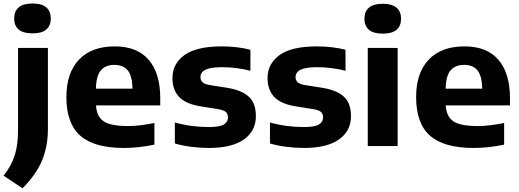

<svg xmlns="http://www.w3.org/2000/svg" viewBox="-36 -814 2894 1070"><path d="M89.5 235.5 -16 165Q28.5 108.5 46.5 50.5Q64.5 -7.5 64.5 -88V-547H231V-94.5Q231 0 199.2 78.2Q167.5 156.5 89.5 235.5ZM145 -628Q93 -628 68 -649.5Q43 -671 43 -711Q43 -751 68 -772.8Q93 -794.5 145 -794.5Q197 -794.5 222 -772.8Q247 -751 247 -711Q247 -671 222 -649.5Q197 -628 145 -628Z M653.5 10.5Q489.5 10.5 411.8 -57.5Q334 -125.5 334 -273Q334 -407.5 404 -481.5Q474 -555.5 604 -555.5Q728 -555.5 792.5 -480.8Q857 -406 857 -267.5V-226.5H499Q503 -164 542 -137.8Q581 -111.5 678 -111.5Q711.5 -111.5 749.2 -116.2Q787 -121 824.5 -128.5V-8Q777.5 2 735.5 6.2Q693.5 10.5 653.5 10.5ZM601.5 -452.5Q552.5 -452.5 526.2 -422Q500 -391.5 498.5 -320H702.5Q701 -391 675.8 -421.8Q650.5 -452.5 601.5 -452.5Z M1130 10.5Q1078.5 10.5 1029.5 4.2Q980.5 -2 938.5 -14.5V-131.5Q1027.5 -106 1128 -106Q1187.5 -106 1211 -120Q1234.5 -134 1234.5 -159.5Q1234.5 -179 1223.2 -189.5Q1212 -200 1181.5 -205.5L1083.5 -221Q998.5 -234.5 961.8 -274.2Q925 -314 925 -379Q925 -458.5 991.8 -507Q1058.5 -555.5 1200.5 -555.5Q1243 -555.5 1285.2 -550.5Q1327.5 -545.5 1359.5 -536.5V-419.5Q1326 -428.5 1285.2 -434Q1244.5 -439.5 1203.5 -439.5Q1154 -439.5 1127.5 -432Q1101 -424.5 1091 -412Q1081 -399.5 1081 -384.5Q1081 -367.5 1092 -356.5Q1103 -345.5 1133 -340L1231 -324.5Q1309 -312 1349.5 -276.2Q1390 -240.5 1390 -166.5Q1390 -84 1323 -36.8Q1256 10.5 1130 10.5Z M1660 10.5Q1608.5 10.5 1559.5 4.2Q1510.5 -2 1468.5 -14.5V-131.5Q1557.5 -106 1658 -106Q1717.5 -106 1741 -120Q1764.5 -134 1764.5 -159.5Q1764.5 -179 1753.2 -189.5Q1742 -200 1711.5 -205.5L1613.5 -221Q1528.5 -234.5 1491.8 -274.2Q1455 -314 1455 -379Q1455 -458.5 1521.8 -507Q1588.5 -555.5 1730.5 -555.5Q1773 -555.5 1815.2 -550.5Q1857.5 -545.5 1889.5 -536.5V-419.5Q1856 -428.5 1815.2 -434Q1774.5 -439.5 1733.5 -439.5Q1684 -439.5 1657.5 -432Q1631 -424.5 1621 -412Q1611 -399.5 1611 -384.5Q1611 -367.5 1622 -356.5Q1633 -345.5 1663 -340L1761 -324.5Q1839 -312 1879.5 -276.2Q1920 -240.5 1920 -166.5Q1920 -84 1853 -36.8Q1786 10.5 1660 10.5Z M2013.5 0V-547H2180V0ZM2097 -626.5Q2045 -626.5 2020 -648Q1995 -669.5 1995 -709.5Q1995 -749.5 2020 -771.2Q2045 -793 2097 -793Q2149 -793 2174 -771.2Q2199 -749.5 2199 -709.5Q2199 -669.5 2174 -648Q2149 -626.5 2097 -626.5Z M2602.5 10.5Q2438.5 10.5 2360.8 -57.5Q2283 -125.5 2283 -273Q2283 -407.5 2353 -481.5Q2423 -555.5 2553 -555.5Q2677 -555.5 2741.5 -480.8Q2806 -406 2806 -267.5V-226.5H2448Q2452 -164 2491 -137.8Q2530 -111.5 2627 -111.5Q2660.5 -111.5 2698.2 -116.2Q2736 -121 2773.5 -128.5V-8Q2726.5 2 2684.5 6.2Q2642.5 10.5 2602.5 10.5ZM2550.5 -452.5Q2501.5 -452.5 2475.2 -422Q2449 -391.5 2447.5 -320H2651.5Q2650 -391 2624.8 -421.8Q2599.5 -452.5 2550.5 -452.5Z"/></svg>

Font: Encode Sans SmExp
Style: Bold
Weight: 700
Width: 6
Designer: Multiple Designers
Foundry: Impallari Type
Version: Version 3.002; ttfautohint (v1.8.3) -l 8 -r 50 -G 200 -x 14 